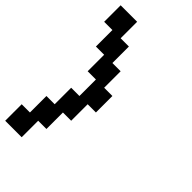

<svg xmlns="http://www.w3.org/2000/svg" viewBox="-264 -1077 1029 1029"><g transform="rotate(45 250.0 -562.5)"><path d="M187.5 -625H125V-750H62.5V-875H0V-1000H125V-875H187.5V-750H250V-625H312.5V-500H250V-375H187.5V-250H125V-125H0V-250H62.5V-375H125V-500H187.5Z"/></g></svg>

Font: Amiga Topaz Unicode Rus
Style: Regular
Weight: 400
Designer: dMG of Trueschool and Divine Stylers
Foundry: dMG of Trueschool and Divine Stylers
Version: Version 1.1